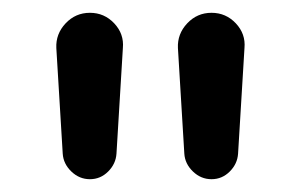

<svg xmlns="http://www.w3.org/2000/svg" viewBox="-20 -790 468 300"><path d="M78 -550 68 -715Q67 -737 82.5 -753.5Q98 -770 120.5 -770Q143 -770 158.5 -753.5Q174 -737 172 -715L162 -550Q161 -534 149 -522Q137 -510 120.5 -510Q104 -510 91.5 -522Q79 -534 78 -550ZM268 -550 258 -715Q257 -737 272.5 -753.5Q288 -770 310.5 -770Q333 -770 348.5 -753.5Q364 -737 362 -715L352 -550Q351 -534 339 -522Q327 -510 310.5 -510Q294 -510 281.5 -522Q269 -534 268 -550Z"/></svg>

Font: Rounded Mplus 1c Medium
Style: Regular
Weight: 500
Version: Version 1.059.20150529